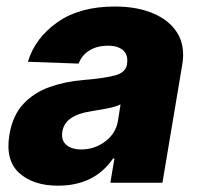

<svg xmlns="http://www.w3.org/2000/svg" viewBox="-20 -573 626 602"><path d="M161.9 9.2Q84.2 9.2 40.1 -30.7Q-3.9 -70.7 9.6 -151.3Q19.9 -211.6 53.4 -247.3Q87 -283 135.8 -300.2Q184.7 -317.5 240.4 -322.1Q311.1 -328.1 342.3 -337Q373.6 -345.9 378.2 -370.7V-372.5Q382.5 -399.9 366.5 -414.8Q350.5 -429.7 318.5 -429.7Q284.4 -429.7 260.3 -414.8Q236.2 -399.9 226.6 -373.6L67.5 -379.3Q89.8 -453.8 160 -503.2Q230.1 -552.6 340.2 -552.6Q409.1 -552.6 460.2 -531.1Q511.4 -509.6 536.2 -469.1Q561.1 -428.6 551.5 -370.7L489.3 0H326L338.8 -76H334.5Q275.9 9.2 161.9 9.2ZM235.1 -104.4Q276.3 -104.4 309.7 -129.3Q343 -154.1 349.8 -193.9L358 -245.7Q342.7 -237.9 315.2 -232.8Q287.6 -227.6 263.5 -223.7Q225.1 -218 202.2 -202.2Q179.3 -186.4 175.4 -159.8Q171.2 -133.2 187.9 -118.8Q204.5 -104.4 235.1 -104.4Z"/></svg>

Font: Inter UI Extra Bold
Style: Italic
Weight: 800
Italic angle: 9.39999°
Designer: Rasmus Andersson
Foundry: rsms
Version: 3.2;8d6f07862